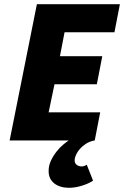

<svg xmlns="http://www.w3.org/2000/svg" viewBox="-20 -670 592 916"><path d="M26 0 156 -650H552L526 -516H288L266 -402H468L442 -268H240L212 -134H458L432 0Q409 4 391.5 15Q374 26 361.5 40Q349 54 342.5 69Q336 84 336 94Q336 109 346 116.5Q356 124 370 124Q381 124 394 116L424 192Q401 207 369 216.5Q337 226 310 226Q266 226 239 205Q212 184 212 146Q212 120 223 96.5Q234 73 249.5 53.5Q265 34 281 20.5Q297 7 308 0Z"/></svg>

Font: mr_Source Sans Pro
Style: Italic
Weight: 900
Italic angle: -11°
Designer: Paul D. Hunt
Foundry: Adobe Systems Incorporated
Version: Version 1.076;July 10, 2024;FontCreator 11.5.0.2430 64-bit